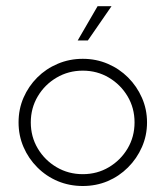

<svg xmlns="http://www.w3.org/2000/svg" viewBox="-20 -603 543 631"><path d="M252.1 8.3Q208.3 8.3 170.1 -7.6Q131.9 -23.6 102.8 -52.8Q73.6 -81.9 57.3 -119.8Q41 -157.6 41 -200.7Q41 -244.4 57.3 -281.9Q73.6 -319.4 102.4 -348.3Q131.2 -377.1 169.8 -393.4Q208.3 -409.7 252.1 -409.7Q295.8 -409.7 334 -393.4Q372.2 -377.1 401 -348.3Q429.9 -319.4 446.5 -281.6Q463.2 -243.8 463.2 -200.7Q463.2 -157.6 446.5 -119.8Q429.9 -81.9 400.7 -52.8Q371.5 -23.6 333.7 -7.6Q295.8 8.3 252.1 8.3ZM252.1 -30.6Q299.3 -30.6 337.8 -53.5Q376.4 -76.4 399.3 -114.9Q422.2 -153.5 422.2 -200.7Q422.2 -247.9 399.3 -286.5Q376.4 -325 337.8 -347.9Q299.3 -370.8 252.1 -370.8Q204.9 -370.8 166 -347.9Q127.1 -325 104.2 -286.5Q81.2 -247.9 81.2 -200.7Q81.2 -153.5 104.2 -114.9Q127.1 -76.4 166 -53.5Q204.9 -30.6 252.1 -30.6ZM235.4 -470.1 300.7 -582.6H346.5L268.8 -470.1Z"/></svg>

Font: Afacad Flux ExtraLight
Style: Regular
Weight: 250
Designer: Kristian Moeller
Foundry: Dicotype
Version: Version 1.100